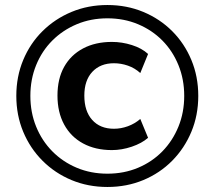

<svg xmlns="http://www.w3.org/2000/svg" viewBox="-20 -735 855 765"><path d="M408 10Q331 10 265 -17.5Q199 -45 149.5 -94.5Q100 -144 72.5 -210Q45 -276 45 -353Q45 -430 72.5 -496Q100 -562 149.5 -611Q199 -660 265 -687.5Q331 -715 408 -715Q485 -715 551 -687.5Q617 -660 666 -611Q715 -562 742.5 -496Q770 -430 770 -353Q770 -276 742.5 -210Q715 -144 666 -94.5Q617 -45 551 -17.5Q485 10 408 10ZM426 -137Q360 -137 311 -163.5Q262 -190 235.5 -239Q209 -288 209 -354Q209 -421 235.5 -468.5Q262 -516 311 -542Q360 -568 426 -568Q466 -568 505.5 -555.5Q545 -543 570 -520L539 -444Q517 -464 489.5 -473.5Q462 -483 434 -483Q380 -483 348 -449Q316 -415 316 -354Q316 -292 347.5 -257Q379 -222 434 -222Q462 -222 489.5 -232Q517 -242 539 -261L570 -186Q545 -164 505 -150.5Q465 -137 426 -137ZM408 -43Q474 -43 530 -66.5Q586 -90 627 -132Q668 -174 691 -230.5Q714 -287 714 -353Q714 -419 691 -475.5Q668 -532 627 -573.5Q586 -615 530 -638.5Q474 -662 408 -662Q342 -662 286 -638.5Q230 -615 188.5 -573.5Q147 -532 124 -475.5Q101 -419 101 -353Q101 -287 124 -230.5Q147 -174 188.5 -132Q230 -90 286 -66.5Q342 -43 408 -43Z"/></svg>

Font: Nunito Sans 12pt ExtraLight 11pt
Style: Bold
Weight: 700
Version: Version 3.101;gftools[0.9.27]